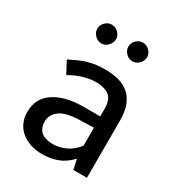

<svg xmlns="http://www.w3.org/2000/svg" viewBox="-165 -776 819 889"><g transform="rotate(30 244.5 -331.5)"><path d="M73 -428Q97 -440 118 -449.5Q139 -459 160 -465Q181 -471 203 -474Q225 -477 251 -477Q290 -477 322.5 -468.5Q355 -460 378.5 -440Q402 -420 415 -387.5Q428 -355 428 -306V0H355L344 -52H342Q311 -19 274 -5Q237 9 192 9Q158 9 129.5 -0.5Q101 -10 80 -27.5Q59 -45 47.5 -70Q36 -95 36 -126Q36 -200 94.5 -238.5Q153 -277 249 -277H339V-317Q339 -368 313 -386.5Q287 -405 243 -405Q217 -405 183.5 -396.5Q150 -388 107 -364ZM340 -217 266 -215Q191 -213 159.5 -188.5Q128 -164 128 -129Q128 -108 135 -93.5Q142 -79 153.5 -71Q165 -63 180.5 -59.5Q196 -56 213 -56Q246 -56 280 -71.5Q314 -87 340 -121ZM124 -623Q124 -642 139 -657Q154 -672 174 -672Q194 -672 209 -657Q224 -642 224 -623Q224 -603 209 -587.5Q194 -572 174 -572Q154 -572 139 -587.5Q124 -603 124 -623ZM290 -623Q290 -642 305 -657Q320 -672 340 -672Q360 -672 375 -657Q390 -642 390 -623Q390 -603 375 -587.5Q360 -572 340 -572Q320 -572 305 -587.5Q290 -603 290 -623Z"/></g></svg>

Font: Mukta Vaani
Style: Regular
Weight: 400
Designer: Noopur Datye, Girish Dalvi, Yashodeep Gholap, Pallavi Karambelkar
Foundry: Ek Type
Version: Version 2.538;PS 1.000;hotconv 16.6.51;makeotf.lib2.5.65220;